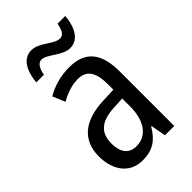

<svg xmlns="http://www.w3.org/2000/svg" viewBox="-223 -906 905 905"><g transform="rotate(-45 230.0 -453.0)"><path d="M76 -698H127C134 -736 148 -757 170 -757C205 -757 253 -699 304 -699C354 -699 388 -744 394 -823H343C336 -787 325 -765 302 -765C263 -765 219 -822 167 -822C109 -822 83 -766 76 -698ZM236 -639C179 -639 126 -624 83 -598L109 -536C149 -558 187 -571 225 -571C282 -571 309 -536 309 -452V-417L239 -414C107 -409 38 -349 38 -243C38 -151 85 -83 172 -83C239 -83 279 -111 312 -168H315L329 -93H391V-456C391 -576 345 -639 236 -639ZM252 -355 309 -358V-306C309 -206 264 -151 198 -151C152 -151 123 -180 123 -244C123 -313 160 -351 252 -355Z"/></g></svg>

Font: Noto Sans Kannada UI Condensed
Style: Regular
Weight: 400
Width: 3
Designer: Jelle Bosma - Monotype Design Team
Foundry: Monotype Imaging Inc.
Version: Version 2.005